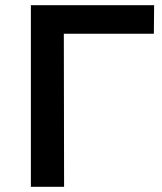

<svg xmlns="http://www.w3.org/2000/svg" viewBox="-20 -720 625 740"><path d="M99 0H227L226 -590H573L574 -700H99Z"/></svg>

Font: Chess Sans SemiBold
Style: Regular
Weight: 600
Designer: Wolf Bōese
Foundry: Wolf Bōese
Version: Version 7.223;Glyphs 3.3 (3306)